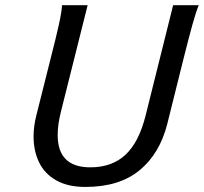

<svg xmlns="http://www.w3.org/2000/svg" viewBox="-20 -719 797 751"><path d="M698.2 -490.7 634.3 -234.4Q605 -118.2 525.9 -53Q446.8 12.2 314 12.2Q245.1 12.2 199.7 -13.7Q154.3 -39.6 132.8 -84.2Q111.3 -128.9 111.3 -185.1Q111.3 -225.6 122.6 -269.5L178.2 -490.7Q199.2 -572.3 210.2 -622.3Q221.2 -672.4 222.7 -698.7H322.8L218.8 -284.2Q205.6 -232.9 205.6 -190.9Q205.6 -64.5 333 -64.5Q418.5 -64.5 471.2 -114Q523.9 -163.6 549.8 -268.1L657.2 -698.7H757.3Q746.1 -671.4 732.2 -621.1Q718.3 -570.8 698.2 -490.7Z"/></svg>

Font: Lesson One
Style: Italic
Weight: 400
Italic angle: -14°
Designer: But Ko, Victor Gaultney, Annie Olsen, Julie Remington, Don Collingsworth, Eric Hays, Becca Hirsbrunner
Version: Version 1.100